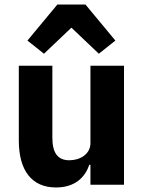

<svg xmlns="http://www.w3.org/2000/svg" viewBox="-20 -815 636 847"><path d="M233 -795 101 -636 174 -578 295 -693 416 -578 489 -636 357 -795ZM379 0H527V-525H379V-184C379 -134 332 -108 286 -108C232 -108 211 -144 211 -208V-525H63V-195C63 -63 120 12 227 12C313 12 356 -35 374 -88H379Z"/></svg>

Font: IBM Plex Devanagari
Style: Bold
Weight: 700
Designer: Mike Abbink, Paul van der Laan, Pieter van Rosmalen, Erin McLaughlin
Foundry: Bold Monday
Version: Version 1.0